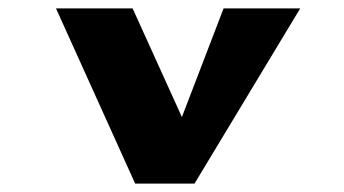

<svg xmlns="http://www.w3.org/2000/svg" viewBox="-20 -436 818 456"><path d="M295 -416H113L301 0H442L693 -416H511L412 -158Z"/></svg>

Font: Hussar Milosc
Style: Bold
Weight: 700
Foundry: Cannot Into Space Fonts
Version: Version 1.02